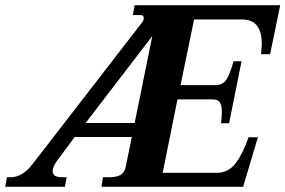

<svg xmlns="http://www.w3.org/2000/svg" viewBox="-45 -720 1100 740"><path d="M-18 -37H-3Q41 -37 80 -87L503 -634Q509 -642 509 -650Q509 -662 497 -662H467L474 -700H1035L996 -511H961Q964 -541 964 -551Q964 -645 888 -645H703L651 -392H786Q815 -392 829 -415.5Q843 -439 855 -484H886L838 -245H807Q810 -268 810 -290Q810 -313 802.5 -325Q795 -337 775 -337H639L582 -54H791Q836 -54 864 -92Q892 -130 913 -191H949L892 0H346L352 -37H379Q432 -37 439 -75L463 -192H243L173 -98Q158 -76 158 -61Q158 -37 192 -37H212L205 0H-25ZM474 -246 542 -581 285 -246Z"/></svg>

Font: Taviraj SemiBold
Style: Italic
Weight: 600
Italic angle: -12°
Designer: Katatrad Team
Foundry: CadsonDemak
Version: Version 1.001